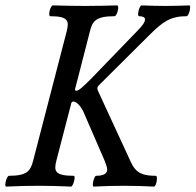

<svg xmlns="http://www.w3.org/2000/svg" viewBox="-23 -688 724 711"><path d="M0 3C40 1 81 0 121 0C160 0 200 1 240 3C248 3 259 -37 250 -37C179 -37 176 -55 186 -94L240 -302C241 -309 244 -312 249 -312C262 -312 280 -290 289 -267L364 -94C370 -79 374 -67 374 -60C374 -45 360 -37 333 -37C325 -37 316 3 324 3C361 1 398 0 436 0C473 0 510 1 547 3C556 3 563 -37 554 -37C507 -37 481 -46 462 -87L341 -349C336 -359 336 -365 343 -372L530 -558C580 -608 609 -628 668 -628C677 -628 686 -668 678 -668C648 -667 619 -666 590 -666C560 -666 531 -667 501 -668C493 -668 483 -628 492 -628C506 -628 514 -624 514 -616C514 -606 504 -592 485 -573L314 -396C285 -367 269 -352 260 -352C254 -352 254 -355 256 -362L310 -572C319 -609 331 -628 401 -628C411 -628 420 -668 411 -668C372 -667 332 -666 292 -666C253 -666 212 -667 173 -668C163 -668 154 -628 163 -628C232 -628 233 -609 224 -572L100 -94C90 -55 78 -37 10 -37C2 -37 -9 3 0 3Z"/></svg>

Font: Junicode Two Beta SemiCondensed Medium
Style: Italic
Weight: 500
Width: 4
Italic angle: -10°
Version: Version 1.063